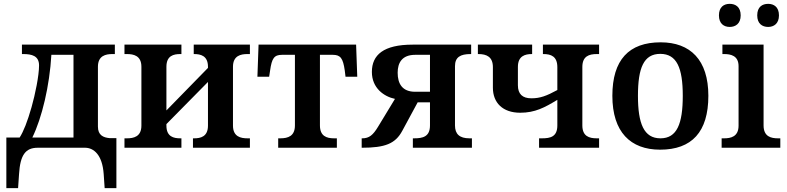

<svg xmlns="http://www.w3.org/2000/svg" viewBox="-20 -768 4092 998"><path d="M13 210H74L79 137C85 37 113 0 176 0H424C467 1 512 36 519 137L524 210H585V-50H550C517 -53 489 -65 489 -110V-421C489 -479 530 -487 564 -487H577V-536H94V-487H101C145 -487 183 -478 183 -428C183 -375 163 -278 144 -211C123 -137 102 -84 82 -53H13ZM148 -53C198 -155 238 -323 247 -483H362V-53Z M627 0H923V-49H917C883 -49 845 -57 845 -115V-123L1061 -342V-115C1061 -57 1022 -49 989 -49H983V0H1279V-49H1266C1232 -49 1191 -57 1191 -115V-421C1191 -479 1232 -487 1266 -487H1279V-536H987V-487H989C1022 -487 1061 -479 1061 -421V-415L845 -194V-421C845 -479 883 -487 917 -487H923V-536H627V-487H640C674 -487 715 -479 715 -421V-115C715 -57 674 -49 640 -49H627Z M1426 0H1731V-49H1716C1677 -49 1643 -61 1643 -116V-483H1710C1750 -483 1763 -465 1772 -402L1776 -369H1837L1831 -536H1324L1318 -369H1379L1384 -402C1393 -465 1405 -483 1446 -483H1513V-116C1513 -61 1478 -49 1437 -49H1426Z M1860 0C1982 0 2035 -21 2071 -88L2151 -236H2215V-116C2215 -57 2177 -49 2133 -49H2126V0H2433V-49H2420C2369 -49 2345 -71 2345 -116V-424C2345 -471 2373 -487 2426 -487H2429V-536H2125C1974 -536 1913 -483 1913 -394C1913 -310 1976 -266 2033 -254L1945 -109C1919 -66 1899 -49 1863 -49H1860ZM2138 -291C2071 -291 2047 -333 2047 -390C2047 -442 2070 -483 2138 -483H2215V-291Z M2782 0H3094V-49H3082C3042 -49 3007 -60 3007 -116V-420C3007 -476 3042 -487 3082 -487H3094V-536H2802V-487H2805C2844 -487 2877 -475 2877 -419V-300C2820 -269 2787 -257 2742 -257C2696 -257 2672 -279 2672 -325V-420C2672 -477 2709 -487 2744 -487H2746V-536H2464V-487H2467C2510 -487 2542 -472 2542 -419V-312C2542 -234 2593 -182 2684 -182C2761 -182 2811 -209 2877 -249V-116C2877 -57 2841 -49 2797 -49H2782Z M3411 10C3576 10 3662 -82 3662 -270C3662 -457 3568 -548 3414 -548C3249 -548 3163 -457 3163 -270C3163 -82 3257 10 3411 10ZM3413 -49C3327 -49 3296 -125 3296 -270C3296 -415 3326 -488 3412 -488C3498 -488 3529 -415 3529 -270C3529 -125 3499 -49 3413 -49Z M3973 -628C4002 -628 4029 -645 4029 -688C4029 -732 4002 -748 3973 -748C3942 -748 3916 -732 3916 -688C3916 -645 3942 -628 3973 -628ZM3773 -628C3803 -628 3830 -645 3830 -688C3830 -732 3803 -748 3773 -748C3743 -748 3717 -732 3717 -688C3717 -645 3743 -628 3773 -628ZM3731 0H4036V-49H4024C3989 -49 3949 -57 3949 -116V-536H3735V-487H3744C3778 -487 3819 -479 3819 -424V-115C3819 -57 3778 -49 3744 -49H3731Z"/></svg>

Font: Noto Serif Semi
Style: Regular
Weight: 600
Designer: Monotype Design Team
Foundry: Monotype Imaging Inc.
Version: Version 1.002